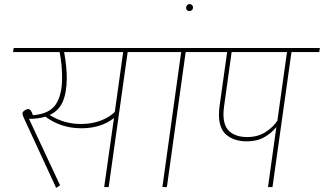

<svg xmlns="http://www.w3.org/2000/svg" viewBox="-20 -916 1586 940"><path d="M757 -661H605L512 0H490L538 -338Q474 -288 378 -288Q279 -288 202 -345Q167 -334 122 -334L274 -9L255 4L97 -338Q96 -341 93 -348Q90 -355 90 -360Q90 -368 100 -375Q110 -382 118 -382Q132 -382 141 -352Q221 -358 252.5 -404Q284 -450 284 -536Q284 -599 272 -661H44L47 -681H760ZM583 -661H294Q307 -590 307 -531Q306 -460 286.5 -416.5Q267 -373 223 -353Q293 -309 376 -309Q430 -309 473 -325.5Q516 -342 542 -368Z M1026 -661H889L797 0H775L867 -661H732L735 -681H1029Z M891 -877Q891 -885 896 -890.5Q901 -896 909 -896Q916 -896 920.5 -891Q925 -886 925 -880Q925 -872 920 -867Q915 -862 908 -862Q899 -862 895 -866.5Q891 -871 891 -877Z M1543 -661H1407L1314 0H1292L1333 -294Q1309 -264 1273.5 -244Q1238 -224 1188 -224Q1128 -224 1090 -254.5Q1052 -285 1052 -355Q1052 -375 1055 -397L1092 -661H1002L1005 -681H1546ZM1338 -325 1385 -661H1114L1077 -395Q1074 -374 1074 -357Q1074 -297 1105.5 -271Q1137 -245 1190 -245Q1242 -245 1279.5 -269Q1317 -293 1338 -325Z"/></svg>

Font: FiraGO Thin
Style: Italic
Weight: 100
Italic angle: -8°
Designer: bBox Type GmbH
Foundry: bBox Type GmbH
Version: Version 1.001